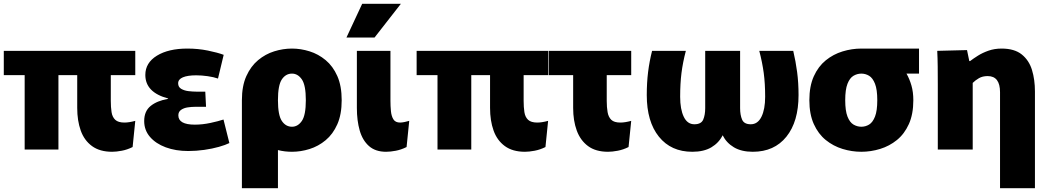

<svg xmlns="http://www.w3.org/2000/svg" viewBox="-20 -788 5527 1012"><path d="M288 0H110V-392H0V-520H693V-392H564V-256Q564 -223 568 -197Q572 -171 587.5 -156.5Q603 -142 636 -142Q660 -142 693 -151L679 -13Q651 1 622 6.5Q593 12 571 12Q506 12 465 -18Q424 -48 405.5 -100Q387 -152 387 -219V-392H288Z M972 8Q906 8 853.5 -11.5Q801 -31 770.5 -66.5Q740 -102 740 -150Q740 -202 774 -229.5Q808 -257 866 -267V-269Q746 -301 746 -393Q746 -457 807 -494.5Q868 -532 968 -532Q1024 -532 1075.5 -521.5Q1127 -511 1159 -499L1129 -374Q1106 -382 1074.5 -386.5Q1043 -391 1014 -391Q969 -391 944 -380.5Q919 -370 919 -349Q919 -329 935.5 -319.5Q952 -310 974.5 -307.5Q997 -305 1014 -305H1062L1066 -225H1008Q990 -225 969.5 -222Q949 -219 934.5 -209Q920 -199 920 -180Q920 -131 1007 -131Q1047 -131 1089 -140Q1131 -149 1158 -158L1189 -34Q1169 -24 1134 -14Q1099 -4 1056.5 2Q1014 8 972 8Z M1255 204V-260Q1255 -335 1278.5 -387Q1302 -439 1340.5 -471Q1379 -503 1425.5 -517.5Q1472 -532 1519 -532Q1565 -532 1611.5 -517.5Q1658 -503 1696.5 -471Q1735 -439 1758 -387Q1781 -335 1781 -260Q1781 -185 1758 -133Q1735 -81 1696.5 -49Q1658 -17 1611.5 -2.5Q1565 12 1519 12Q1480 12 1445 3V204ZM1519 -120Q1550 -120 1571 -150.5Q1592 -181 1592 -260Q1592 -339 1571 -369.5Q1550 -400 1519 -400Q1486 -400 1465.5 -369.5Q1445 -339 1445 -260Q1445 -181 1465.5 -150.5Q1486 -120 1519 -120Z M2123 -13Q2095 1 2066.5 6.5Q2038 12 2015 12Q1959 12 1925 -18Q1891 -48 1876 -100Q1861 -152 1861 -219V-520H2038V-256Q2038 -229 2040.5 -202.5Q2043 -176 2053.5 -159Q2064 -142 2089 -142Q2099 -142 2113 -145Q2127 -148 2137 -151ZM1806 -590 1889 -768H2093L1954 -590Z M2464 0H2286V-392H2176V-520H2869V-392H2740V-256Q2740 -223 2744 -197Q2748 -171 2763.5 -156.5Q2779 -142 2812 -142Q2836 -142 2869 -151L2855 -13Q2827 1 2798 6.5Q2769 12 2747 12Q2682 12 2641 -18Q2600 -48 2581.5 -100Q2563 -152 2563 -219V-392H2464Z M3185 12Q3120 12 3079.5 -18Q3039 -48 3020 -100Q3001 -152 3001 -219V-392H2872V-520H3307V-392H3178V-256Q3178 -223 3182.5 -197Q3187 -171 3202 -156.5Q3217 -142 3250 -142Q3274 -142 3307 -151L3293 -13Q3265 1 3236 6.5Q3207 12 3185 12Z M3629 12Q3517 12 3453 -67.5Q3389 -147 3389 -287Q3389 -352 3396 -408.5Q3403 -465 3417 -520H3595Q3579 -459 3572 -403.5Q3565 -348 3565 -278Q3565 -212 3584 -172.5Q3603 -133 3640 -133Q3676 -133 3686.5 -157.5Q3697 -182 3697 -218V-520H3881V-218Q3881 -182 3891.5 -157.5Q3902 -133 3937 -133Q3974 -133 3993.5 -172.5Q4013 -212 4013 -278Q4013 -348 4005.5 -403.5Q3998 -459 3982 -520H4161Q4174 -465 4181.5 -408.5Q4189 -352 4189 -287Q4189 -147 4125 -67.5Q4061 12 3948 12Q3888 12 3848.5 -11.5Q3809 -35 3789 -75Q3769 -35 3729.5 -11.5Q3690 12 3629 12Z M4520 12Q4470 12 4421 -3Q4372 -18 4332.5 -50Q4293 -82 4269.5 -134Q4246 -186 4246 -260Q4246 -334 4269.5 -386Q4293 -438 4332.5 -470Q4372 -502 4421 -517Q4470 -532 4520 -532H4521H4824V-400H4758Q4774 -372 4784 -337.5Q4794 -303 4794 -260Q4794 -186 4770.5 -134Q4747 -82 4707.5 -50Q4668 -18 4619 -3Q4570 12 4520 12ZM4520 -120Q4542 -120 4561 -131.5Q4580 -143 4592 -173.5Q4604 -204 4604 -260Q4604 -316 4592 -346.5Q4580 -377 4561 -388.5Q4542 -400 4520 -400Q4498 -400 4478.5 -388.5Q4459 -377 4447 -346.5Q4435 -316 4435 -260Q4435 -204 4447 -173.5Q4459 -143 4478.5 -131.5Q4498 -120 4520 -120Z M4923 -342Q4923 -393 4922.5 -437.5Q4922 -482 4920 -520L5077 -524L5089 -466H5093Q5110 -479 5134.5 -494.5Q5159 -510 5190.5 -521Q5222 -532 5259 -532Q5327 -532 5365.5 -501Q5404 -470 5419.5 -419Q5435 -368 5435 -306V204H5251V-302Q5251 -387 5186 -387Q5159 -387 5140 -376Q5121 -365 5107 -351V0H4923Z"/></svg>

Font: Murecho ExtraBold
Style: Regular
Weight: 800
Designer: Neil Summerour
Foundry: Positype
Version: Version 1.010; ttfautohint (v1.8.3)